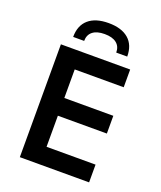

<svg xmlns="http://www.w3.org/2000/svg" viewBox="-157 -969 895 1068"><g transform="rotate(20 290.5 -435.0)"><path d="M90 -668H500V-563H210V-394H500V-289H210V-105H500V0H90ZM300 -805Q254 -805 229.5 -785.5Q205 -766 205 -730H140Q140 -798 181.5 -834Q223 -870 300 -870Q377 -870 418.5 -834Q460 -798 460 -730H395Q395 -766 370.5 -785.5Q346 -805 300 -805Z"/></g></svg>

Font: Madhuban Medium
Style: Regular
Weight: 500
Designer: jaikishan Patel
Foundry: MagicType
Version: Version 1.000